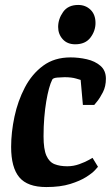

<svg xmlns="http://www.w3.org/2000/svg" viewBox="-20 -745 451 776"><path d="M376 -71Q376 -71 365 -58.5Q354 -46 329 -30Q304 -14 264 -1.5Q224 11 167 11Q91 11 58 -28.5Q25 -68 25 -151Q25 -210 38.5 -273.5Q52 -337 80.5 -391.5Q109 -446 154.5 -479.5Q200 -513 265 -513Q298 -513 331 -505.5Q364 -498 386 -479Q408 -460 408 -427Q408 -396 396 -372.5Q384 -349 372.5 -335Q361 -321 361 -321H315L306 -422Q306 -422 287.5 -427.5Q269 -433 241 -433Q230 -433 212 -431.5Q194 -430 191 -423Q184 -409 178 -387Q172 -365 167 -335.5Q162 -306 159 -270Q156 -234 156 -194Q156 -142 167.5 -116Q179 -90 200.5 -81.5Q222 -73 252 -73Q277 -73 300.5 -81.5Q324 -90 339 -98.5Q354 -107 354 -107ZM284 -566Q252 -566 233.5 -586.5Q215 -607 215 -636Q215 -668 235 -696.5Q255 -725 296 -725Q326 -725 346 -705.5Q366 -686 366 -652Q366 -620 345.5 -593Q325 -566 284 -566Z"/></svg>

Font: Faustina VF Beta
Style: Italic
Weight: 400
Italic angle: -8°
Designer: Alfonso Garcia
Foundry: Omnibus-Type
Version: Version 1.006